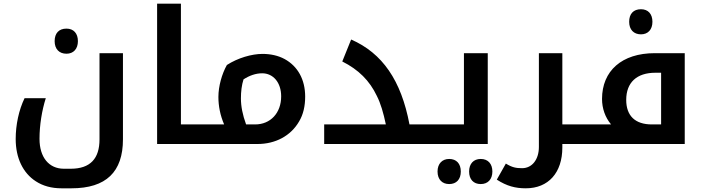

<svg xmlns="http://www.w3.org/2000/svg" viewBox="-20 -780 3814 1040"><path d="M340 -489C378 -489 402 -515 402 -557C402 -599 379 -625 340 -625C299 -625 276 -600 276 -557C276 -514 301 -489 340 -489Z M313 240H367C555 240 646 151 646 -25V-492H519V-25C519 78 470 134 363 134H326C245 134 194 72 194 -28C194 -102 207 -182 228 -248H113C82 -184 65 -104 65 -27C65 75 104 157 174 202C212 227 259 240 313 240Z M1087 -106H960V-760H831V0H1087C1090 0 1092 -2 1092 -5V-102C1092 -105 1090 -106 1087 -106Z M1077 0H1375C1472 0 1555 -44 1600 -122C1623 -160 1633 -206 1633 -257C1633 -349 1593 -421 1522 -460C1487 -479 1446 -488 1402 -488C1343 -488 1268 -466 1209 -428C1182 -380 1163 -313 1163 -255C1163 -205 1173 -155 1194 -106H1077C1074 -106 1072 -105 1072 -102V-5C1072 -2 1074 0 1077 0ZM1285 -247C1285 -284 1289 -318 1299 -350C1331 -371 1366 -383 1400 -383C1460 -383 1503 -333 1503 -258C1503 -168 1445 -106 1362 -106H1313C1294 -158 1285 -204 1285 -247Z M1736 -106V0H2322C2325 0 2327 -2 2327 -5V-102C2327 -105 2325 -106 2322 -106H2198C2153 -345 2051 -492 1882 -566L1834 -447C1922 -403 1982 -343 2021 -261C2042 -220 2057 -168 2070 -106Z M2413 217C2452 217 2476 192 2476 149C2476 106 2452 81 2413 81C2376 81 2350 106 2350 149C2350 193 2376 217 2413 217ZM2584 217C2623 217 2647 191 2647 149C2647 108 2624 81 2584 81C2545 81 2521 107 2521 149C2521 192 2545 217 2584 217Z M2312 0H2622V-492H2493V-106H2312C2309 -106 2307 -105 2307 -102V-5C2307 -2 2309 0 2312 0Z M3026 0H3154C3157 0 3159 -2 3159 -5V-102C3159 -105 3157 -106 3154 -106H3026V-492H2899V16C2899 83 2863 131 2808 131C2775 131 2754 127 2720 106L2671 193C2725 228 2772 240 2828 240C2951 240 3026 155 3026 19Z M3452 -594C3490 -594 3514 -620 3514 -662C3514 -704 3491 -730 3452 -730C3411 -730 3388 -705 3388 -662C3388 -619 3413 -594 3452 -594Z M3144 0H3689V-492H3527C3348 -492 3241 -396 3241 -244C3241 -193 3258 -144 3290 -106H3144C3141 -106 3139 -105 3139 -102V-5C3139 -2 3141 0 3144 0ZM3511 -106C3420 -106 3372 -153 3372 -239C3372 -333 3429 -386 3530 -386H3561V-106Z"/></svg>

Font: Noto Kufi Arabic SemiBold
Style: Regular
Weight: 600
Designer: Monotype Design Team, David Williams, Khaled Hosny
Foundry: Google LLC
Version: Version 2.109